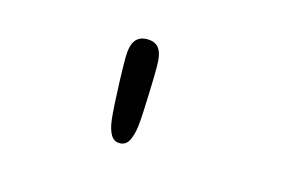

<svg xmlns="http://www.w3.org/2000/svg" viewBox="-47 -766 713 456"><g transform="rotate(15 309.5 -538.0)"><path d="M268.5 -411Q254.5 -411 246.8 -423.5Q239 -436 236 -461Q234.5 -473.5 233 -499.5Q231.5 -525.5 230.5 -555.8Q229.5 -586 229.5 -610.5Q229.5 -640 239 -653.2Q248.5 -666.5 268.5 -666.5Q288.5 -666.5 297.8 -653.5Q307 -640.5 307 -610.5Q307 -585 306 -555Q305 -525 303.8 -499.2Q302.5 -473.5 301 -461Q297.5 -436 290 -423.5Q282.5 -411 268.5 -411Z"/></g></svg>

Font: Sono ExtraLight Monospace
Style: Regular
Weight: 400
Version: Version 2.112